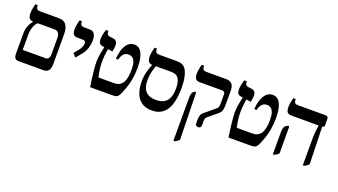

<svg xmlns="http://www.w3.org/2000/svg" viewBox="-70 -1253 3691 2099"><g transform="rotate(20 1775.0 -203.5)"><path d="M97 0Q73 0 60 -16Q47 -32 47 -74V-301Q47 -352 62 -389.5Q77 -427 102 -459V-461Q71 -462 57.5 -480Q44 -498 44 -537Q44 -561 48 -584Q52 -607 61 -647H90V-637Q90 -592 134 -592H357Q417 -592 443 -552.5Q469 -513 469 -446V-98Q469 0 393 0ZM102 -131H365Q396 -131 405 -149.5Q414 -168 414 -191V-378Q414 -424 397 -442.5Q380 -461 352 -461H158Q132 -442 117 -399Q102 -356 102 -305Z M671 -249 635 -289 669 -331Q696 -363 705.5 -385.5Q715 -408 715 -428Q715 -443 708 -452Q701 -461 682 -461H619Q587 -461 572.5 -478.5Q558 -496 558 -538Q558 -561 562 -583.5Q566 -606 575 -647H604V-636Q604 -592 649 -592H716Q787 -592 787 -488Q787 -446 773 -400Q759 -354 725 -313Z M934 0Q920 -92 912 -165.5Q904 -239 904 -284Q904 -324 912 -372.5Q920 -421 931 -464L913 -467Q883 -471 872 -487.5Q861 -504 861 -538Q861 -559 866 -585Q871 -611 883 -647H912V-636Q912 -599 946 -593L992 -587Q1039 -580 1039 -522Q1039 -506 1036 -489.5Q1033 -473 1029 -450L976 -458Q961 -378 961 -304Q961 -268 966 -225.5Q971 -183 983 -131H1166Q1237 -131 1269 -190Q1295 -243 1295 -335Q1295 -391 1283.5 -422.5Q1272 -454 1252.5 -467Q1233 -480 1210 -480Q1172 -480 1150 -455Q1128 -430 1120 -389H1092Q1100 -494 1136.5 -549Q1173 -604 1231 -604Q1290 -604 1320 -545Q1350 -486 1350 -372Q1350 -316 1338 -239.5Q1326 -163 1283 -64Q1271 -38 1261.5 -24Q1252 -10 1235 -5Q1218 0 1185 0Z M1651 9Q1578 9 1531.5 -25Q1485 -59 1463.5 -118Q1442 -177 1442 -253Q1442 -317 1457.5 -370Q1473 -423 1487 -459V-461Q1459 -462 1445 -480.5Q1431 -499 1431 -540Q1431 -562 1435 -584.5Q1439 -607 1448 -647H1476V-636Q1476 -592 1521 -592H1727Q1783 -592 1813.5 -567Q1844 -542 1861 -477Q1871 -438 1874 -402.5Q1877 -367 1877 -335Q1877 -293 1872.5 -246Q1868 -199 1855.5 -154Q1843 -109 1818 -72Q1793 -35 1752.5 -13Q1712 9 1651 9ZM1497 -284Q1497 -201 1536 -158Q1575 -115 1657 -115Q1743 -115 1782.5 -164Q1822 -213 1822 -308Q1822 -381 1798 -421Q1774 -461 1709 -461H1531Q1521 -437 1509 -388.5Q1497 -340 1497 -284Z M2193 7Q2159 7 2159 -29V-63Q2159 -95 2166 -117.5Q2173 -140 2194 -157L2308 -251Q2325 -265 2330.5 -277.5Q2336 -290 2336 -321V-428Q2336 -461 2301 -461H2040Q2007 -461 1993 -479Q1979 -497 1979 -539Q1979 -561 1983 -584Q1987 -607 1996 -647H2025V-637Q2025 -592 2068 -592H2301Q2345 -592 2368.5 -568Q2392 -544 2392 -489V-325Q2392 -281 2384 -258Q2376 -235 2354 -216L2248 -129Q2232 -116 2229 -102Q2226 -88 2226 -65V-29Q2226 7 2193 7ZM1990 240V-254Q1990 -292 1996.5 -312Q2003 -332 2018 -340L2035 -348L2043 -338L2055 202Q2043 216 2031.5 224.5Q2020 233 2005 240Z M2544 0Q2530 -92 2522 -165.5Q2514 -239 2514 -284Q2514 -324 2522 -372.5Q2530 -421 2541 -464L2523 -467Q2493 -471 2482 -487.5Q2471 -504 2471 -538Q2471 -559 2476 -585Q2481 -611 2493 -647H2522V-636Q2522 -599 2556 -593L2602 -587Q2649 -580 2649 -522Q2649 -506 2646 -489.5Q2643 -473 2639 -450L2586 -458Q2571 -378 2571 -304Q2571 -268 2576 -225.5Q2581 -183 2593 -131H2776Q2847 -131 2879 -190Q2905 -243 2905 -335Q2905 -391 2893.5 -422.5Q2882 -454 2862.5 -467Q2843 -480 2820 -480Q2782 -480 2760 -455Q2738 -430 2730 -389H2702Q2710 -494 2746.5 -549Q2783 -604 2841 -604Q2900 -604 2930 -545Q2960 -486 2960 -372Q2960 -316 2948 -239.5Q2936 -163 2893 -64Q2881 -38 2871.5 -24Q2862 -10 2845 -5Q2828 0 2795 0Z M3411 7V-289Q3411 -359 3416 -397.5Q3421 -436 3425 -458V-461H3106Q3074 -461 3059.5 -478.5Q3045 -496 3045 -536Q3045 -561 3049 -585Q3053 -609 3062 -647H3091V-634Q3091 -592 3136 -592H3459Q3490 -592 3490 -558V-471L3466 -463L3478 -29Q3457 -6 3426 7ZM3062 7V-252Q3062 -289 3071.5 -309Q3081 -329 3096 -336L3119 -346L3127 -336L3128 -29Q3117 -17 3105.5 -9Q3094 -1 3077 7Z"/></g></svg>

Font: Noto Serif Hebrew SemiCondensed SemiBold
Style: Regular
Weight: 600
Width: 4
Designer: Monotype Design Team
Foundry: Monotype Imaging Inc.
Version: Version 2.004; ttfautohint (v1.8.4.7-5d5b)